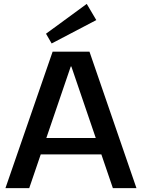

<svg xmlns="http://www.w3.org/2000/svg" viewBox="-20 -965 728 985"><path d="M250 -700H439L680 0H559L346 -624H343L130 0H8ZM166 -257H522V-173H166ZM474 -862 245 -742 216 -792 425 -945Z"/></svg>

Font: Pathway Extreme 72pt SemiBold
Style: Regular
Weight: 600
Designer: Eduardo Rodriguez Tunni
Foundry: Eduardo Rodriguez Tunni
Version: Version 1.001;gftools[0.9.26]